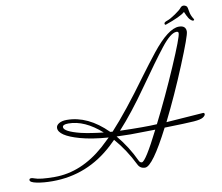

<svg xmlns="http://www.w3.org/2000/svg" viewBox="-189 -928 1227 1061"><g transform="rotate(-10 425.0 -397.5)"><path d="M924 -811Q927 -807 930.5 -783.5Q934 -760 948 -739Q950 -735 950 -734Q950 -729 944 -729Q938 -729 929 -737.5Q920 -746 911 -765Q902 -784 902 -785Q878 -763 791 -733Q785 -733 785 -740.5Q785 -748 803 -754Q821 -760 850 -780Q879 -800 886.5 -810Q894 -820 904.5 -820Q915 -820 924 -811ZM133 -274Q133 -249 224 -226Q276 -214 350 -206Q257 -289 166 -289Q133 -289 133 -274ZM529 -7Q550 -7 633 -172Q521 -170 493.5 -170Q466 -170 416 -172Q475 -101 512 -21Q518 -7 529 -7ZM842 -684Q809 -684 754 -613.5Q699 -543 608.5 -414Q518 -285 440 -200Q510 -198 562.5 -198Q615 -198 647 -200Q718 -340 785.5 -496Q853 -652 853 -675Q853 -684 842 -684ZM701 -202 909 -217Q917 -217 917 -209Q917 -201 903.5 -192Q890 -183 851 -180Q812 -177 686 -174Q584 25 542 25Q514 25 502 0Q458 -89 399 -156L370 -128Q222 10 25 10Q-25 10 -62.5 2.5Q-100 -5 -100 -18Q-100 -27 -89 -27Q-82 -27 -72 -23Q-42 -11 41 -11Q190 -11 323 -128Q371 -173 372 -174Q278 -181 214 -199Q100 -231 100 -275Q100 -290 116.5 -300Q133 -310 160 -310Q279 -310 386 -203Q395 -203 399 -202Q488 -298 616 -474Q661 -535 706 -592Q800 -710 860 -710Q899 -710 899 -676Q899 -653 834.5 -496.5Q770 -340 701 -202Z"/></g></svg>

Font: Mrs Saint Delafield
Style: Regular
Weight: 400
Designer: Alejandro Paul
Foundry: Alejandro Paul
Version: Version 1.001